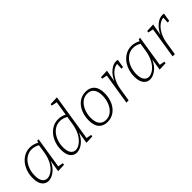

<svg xmlns="http://www.w3.org/2000/svg" viewBox="151 -1776 2791 2791"><g transform="rotate(-45 1546.0 -380.5)"><path d="M435 -45 515 -30 511 -2 385 3 414 -179Q374 -88 311 -40.5Q248 7 187 7Q127 7 89 -41.5Q51 -90 51 -186Q51 -280 88 -359.5Q125 -439 190.5 -485.5Q256 -532 336 -532Q404 -532 471 -495L483 -525H511ZM434 -330 454 -460Q395 -494 334 -494Q267 -494 213 -453Q159 -412 128.5 -342Q98 -272 98 -190Q98 -111 126.5 -71.5Q155 -32 201 -32Q244 -32 292.5 -65.5Q341 -99 379.5 -166Q418 -233 434 -330Z M1131 -768 1017 -45 1097 -30 1093 -2 967 3 996 -179Q956 -88 893 -40.5Q830 7 769 7Q709 7 671 -41.5Q633 -90 633 -186Q633 -280 670 -359.5Q707 -439 772.5 -485.5Q838 -532 918 -532Q983 -532 1043 -500L1078 -719L993 -736L997 -763ZM1016 -330 1036 -460Q977 -494 916 -494Q849 -494 795 -453Q741 -412 710.5 -342Q680 -272 680 -190Q680 -111 708.5 -71.5Q737 -32 783 -32Q826 -32 874 -65.5Q922 -99 961 -166Q1000 -233 1016 -330Z M1665 -320Q1665 -236 1634.5 -161Q1604 -86 1543.5 -39.5Q1483 7 1399 7Q1316 7 1268 -45Q1220 -97 1220 -205Q1220 -290 1251 -365Q1282 -440 1342 -486Q1402 -532 1486 -532Q1570 -532 1617.5 -479Q1665 -426 1665 -320ZM1267 -208Q1267 -121 1302.5 -75.5Q1338 -30 1406 -30Q1471 -30 1519.5 -72Q1568 -114 1593 -180.5Q1618 -247 1618 -318Q1618 -404 1583 -449.5Q1548 -495 1480 -495Q1413 -495 1365 -453Q1317 -411 1292 -345Q1267 -279 1267 -208Z M2142 -527 2121 -399H2089L2093 -493Q2051 -491 2004.5 -457.5Q1958 -424 1920.5 -357Q1883 -290 1868 -196L1837 0H1791L1867 -479L1787 -495L1791 -522L1919 -528L1887 -344Q1924 -429 1986 -480.5Q2048 -532 2109 -532Q2128 -532 2142 -527Z M2522 -45 2602 -30 2598 -2 2472 3 2501 -179Q2461 -88 2398 -40.5Q2335 7 2274 7Q2214 7 2176 -41.5Q2138 -90 2138 -186Q2138 -280 2175 -359.5Q2212 -439 2277.5 -485.5Q2343 -532 2423 -532Q2491 -532 2558 -495L2570 -525H2598ZM2521 -330 2541 -460Q2482 -494 2421 -494Q2354 -494 2300 -453Q2246 -412 2215.5 -342Q2185 -272 2185 -190Q2185 -111 2213.5 -71.5Q2242 -32 2288 -32Q2331 -32 2379.5 -65.5Q2428 -99 2466.5 -166Q2505 -233 2521 -330Z M3092 -527 3071 -399H3039L3043 -493Q3001 -491 2954.5 -457.5Q2908 -424 2870.5 -357Q2833 -290 2818 -196L2787 0H2741L2817 -479L2737 -495L2741 -522L2869 -528L2837 -344Q2874 -429 2936 -480.5Q2998 -532 3059 -532Q3078 -532 3092 -527Z"/></g></svg>

Font: Bitter Pro Light
Style: Italic
Weight: 300
Italic angle: -9°
Designer: Sol Matas, and Bitter project Authors
Foundry: Sol Matas
Version: Version 1.010